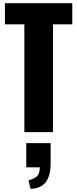

<svg xmlns="http://www.w3.org/2000/svg" viewBox="-20 -830 485 1206"><path d="M133 0V-677H11V-810H434V-677H313V0ZM172 356 159 302Q187 297 208.5 280.5Q230 264 230 221H145V69H298V199Q298 273 268 313.5Q238 354 172 356Z"/></svg>

Font: Oswald
Style: Bold
Weight: 700
Designer: Vernon Adams
Foundry: Vernon Adams
Version: Version 4.103;gftools[0.9.33.dev8+g029e19f]